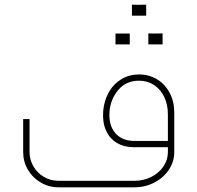

<svg xmlns="http://www.w3.org/2000/svg" viewBox="-20 -797 840 817"><path d="M571.7 -480.2Q530.8 -480.2 497.5 -460.7Q464.2 -441.2 443.7 -405.8Q423.3 -370.4 419.1 -324.9Q415.4 -276.7 431.1 -241.7Q446.7 -206.8 477.7 -188.6Q508.7 -170.5 550.6 -170.5H694.4V-149.8Q694.4 -116.3 675.1 -88.2Q655.8 -60.2 623.2 -43.9Q590.5 -27.6 552.4 -27.6H229.3Q195.3 -27.6 167 -44.1Q138.8 -60.7 122.2 -89.2Q105.7 -117.6 105.7 -151.2V-290.4H78.6V-149.8Q78.6 -108.9 98.8 -74.7Q119 -40.4 153.7 -20.2Q188.4 0 229.3 0H552.4Q597.9 0 636.7 -20.2Q675.6 -40.4 698.5 -74.7Q721.5 -108.9 721.5 -149.8V-318.5Q721.5 -364.9 702 -401.9Q682.4 -438.9 648.2 -459.6Q614 -480.2 571.7 -480.2ZM552.8 -197.2Q499.1 -197.2 470.1 -231.2Q441.2 -265.2 446.2 -324Q450.4 -374.5 483.2 -414.1Q516.1 -453.6 571.7 -453.6Q607.5 -453.6 635.6 -435.2Q663.6 -416.8 679 -384.2Q694.4 -351.6 694.4 -310.2V-197.2ZM532.2 -608Q532.2 -622.2 532.2 -631.4Q532.2 -640.6 532.2 -654.4Q517.9 -654.4 509.2 -654.4Q500.5 -654.4 490.8 -654.4Q483.5 -654.4 471.5 -654.4Q471.5 -640.6 471.5 -631.4Q471.5 -622.2 471.5 -608Q471.5 -608 482.8 -608Q494 -608 512.4 -608Q512.4 -608 532.2 -608ZM671.9 -608Q671.9 -622.2 671.9 -631.4Q671.9 -641.1 671.9 -654.9Q657.6 -654.4 648.9 -654.4Q640.2 -654.4 630.5 -654.4Q623.2 -654.9 611.2 -654.9Q611.2 -641.1 611.2 -631.4Q611.2 -622.2 611.2 -608Q611.2 -608 622.5 -608Q633.7 -608 652.1 -608Q652.1 -608 671.9 -608ZM602 -730.2Q602 -744.5 602 -753.7Q602 -763.3 602 -777.1Q587.8 -776.7 579 -776.7Q570.3 -776.7 560.7 -776.7Q553.3 -777.1 541.4 -777.1Q541.4 -763.3 541.4 -753.7Q541.4 -744.5 541.4 -730.2Q541.4 -730.2 552.6 -730.2Q563.9 -730.2 582.3 -730.2Q582.3 -730.2 602 -730.2Z"/></svg>

Font: Arad-FD-VF Thin
Style: Regular
Weight: 100
Designer: Mohammad Darvishi
Version: Version 1.010;September 21, 2024;FontCreator 15.0.0.2992 64-